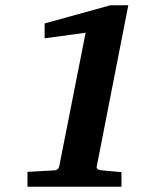

<svg xmlns="http://www.w3.org/2000/svg" viewBox="-20 -707 638 727"><path d="M346.2 -76.2Q344.7 -69.8 350.3 -66.4Q356 -63 365.2 -62L439.9 -55.2V0H84V-56.2L187 -62Q192.9 -62 198 -66.4Q203.1 -70.8 204.1 -76.2L304.2 -583L148.9 -562V-618.2L397.9 -687H465.8Z"/></svg>

Font: Charis SIL Phon
Style: Bold Italic
Weight: 700
Italic angle: -11°
Foundry: SIL International
Version: Version 5.000